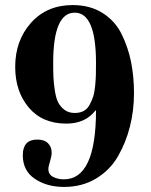

<svg xmlns="http://www.w3.org/2000/svg" viewBox="-20 -726 596 758"><path d="M40 -462Q40 -566 102.5 -636Q165 -706 267 -706Q335 -706 384.5 -675Q434 -644 460 -591.5Q486 -539 497.5 -481Q509 -423 509 -358Q509 -290 493 -226.5Q477 -163 445.5 -108.5Q414 -54 359 -21Q304 12 233 12Q165 12 117.5 -20Q70 -52 70 -113Q70 -175 127 -175Q155 -175 169.5 -160.5Q184 -146 184 -123Q184 -110 177.5 -89Q171 -68 171 -59Q171 -37 190 -27.5Q209 -18 232 -18Q359 -18 359 -290H357Q317 -238 242 -238Q147 -238 93.5 -301.5Q40 -365 40 -462ZM359 -478Q359 -676 275 -676Q190 -676 190 -478Q190 -443 191 -420.5Q192 -398 196.5 -368.5Q201 -339 209.5 -322Q218 -305 234.5 -292.5Q251 -280 275 -280Q295 -280 309.5 -287.5Q324 -295 333 -311Q342 -327 347.5 -343.5Q353 -360 355.5 -385.5Q358 -411 358.5 -430Q359 -449 359 -478Z"/></svg>

Font: Justus
Style: Bold
Weight: 700
Version: Version 001.001